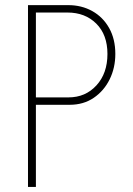

<svg xmlns="http://www.w3.org/2000/svg" viewBox="-20 -740 527 760"><path d="M108.4 -325.2V-354.5H251Q318.4 -354.5 361.8 -402.1Q405.3 -449.7 405.3 -526.4Q405.3 -602.5 361.1 -646.5Q316.9 -690.4 247.1 -690.4H108.4V-719.7H250Q303.2 -719.7 345.5 -696Q387.7 -672.4 412.1 -628.9Q436.5 -585.4 436.5 -526.4Q436.5 -471.7 414.1 -426Q391.6 -380.4 351.1 -352.8Q310.5 -325.2 255.9 -325.2ZM90.8 0V-719.7H122.1V0Z"/></svg>

Font: Reddit Sans Condensed ExtraLight
Style: Regular
Weight: 250
Version: Version 1.014